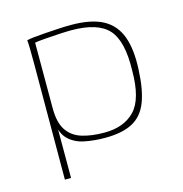

<svg xmlns="http://www.w3.org/2000/svg" viewBox="-82 -478 630 661"><g transform="rotate(-15 232.5 -147.5)"><path d="M70 107 71 -311Q71 -340 70.5 -362Q70 -384 69 -390Q76 -392 93.5 -394Q111 -396 134 -397.5Q157 -399 181.5 -400.5Q206 -402 227 -402Q300 -402 341.5 -379.5Q383 -357 400 -310.5Q417 -264 413 -192Q410 -122 393 -78.5Q376 -35 339.5 -15.5Q303 4 241 4Q202 4 168 -3Q134 -10 112 -31.5Q90 -53 86 -96L92 -108V107ZM244 -14Q314 -14 352.5 -54.5Q391 -95 391 -196Q394 -300 356.5 -342Q319 -384 224 -384Q207 -384 179.5 -382.5Q152 -381 127.5 -379Q103 -377 93 -375V-141Q93 -90 111.5 -62.5Q130 -35 164 -24.5Q198 -14 244 -14Z"/></g></svg>

Font: Genos Thin Thin
Style: Regular
Weight: 250
Version: Version 1.010